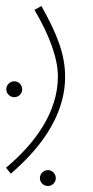

<svg xmlns="http://www.w3.org/2000/svg" viewBox="-32 -349 311 640"><path d="M4 230C90 156 185 46 185 -93C185 -166 160 -233 106 -329L83 -316C134 -229 161 -154 161 -94C161 26 83 131 -12 210ZM16 -25C30 -25 42 -37 42 -51C42 -66 30 -78 16 -78C1 -78 -11 -66 -11 -51C-11 -37 1 -25 16 -25ZM128 271C142 271 154 259 154 245C154 230 142 218 128 218C113 218 101 230 101 245C101 259 113 271 128 271Z"/></svg>

Font: Noto Sans Arabic UI XCn Th
Style: Regular
Weight: 100
Width: 2
Designer: Monotype Design Team, Nadine Chahine and Nizar Qandah
Foundry: Monotype Imaging Inc.
Version: Version 2.010